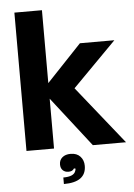

<svg xmlns="http://www.w3.org/2000/svg" viewBox="-62 -809 735 1055"><g transform="rotate(-5 305.0 -282.0)"><path d="M210 0H58V-763H210V-361L402 -564H592L351 -320L607 0H424L210 -275ZM247 163Q306 163 315 133Q319 126 317 119H309Q301 134 278 134Q259 134 247 122.5Q235 111 235 90Q235 66 252 51.5Q269 37 298 37Q332 37 351 57.5Q370 78 370 109Q370 199 247 199Z"/></g></svg>

Font: Open Sauce One ExtraBold
Style: Regular
Weight: 800
Designer: Alfredo Marco Pradil
Foundry: Creative Sauce Fz LLC
Version: Version 1.477